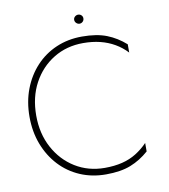

<svg xmlns="http://www.w3.org/2000/svg" viewBox="-90 -899 865 985"><g transform="rotate(-10 342.5 -407.0)"><path d="M82 -350Q82 -446 121.5 -519Q161 -592 229 -633.5Q297 -675 383 -675Q431 -675 471.5 -665Q512 -655 546.5 -635Q581 -615 608 -586V-629Q564 -668 512 -688.5Q460 -709 383 -709Q310 -709 248.5 -682.5Q187 -656 142 -607.5Q97 -559 72 -493.5Q47 -428 47 -350Q47 -272 72 -206.5Q97 -141 142 -92.5Q187 -44 248.5 -17.5Q310 9 383 9Q460 9 512 -11.5Q564 -32 608 -71V-115Q580 -86 547 -65.5Q514 -45 473.5 -35Q433 -25 383 -25Q297 -25 229 -67Q161 -109 121.5 -182.5Q82 -256 82 -350ZM359 -800Q359 -790 366.5 -783Q374 -776 383 -776Q393 -776 400 -783Q407 -790 407 -800Q407 -810 400 -816.5Q393 -823 383 -823Q374 -823 366.5 -816.5Q359 -810 359 -800Z"/></g></svg>

Font: Jost ExtraLight
Style: Regular
Weight: 250
Version: Version 3.710